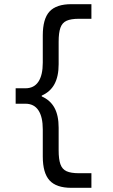

<svg xmlns="http://www.w3.org/2000/svg" viewBox="-20 -790 540 920"><path d="M322 110Q250 110 217.5 74.5Q185 39 185 -40V-170Q185 -230 164 -261.5Q143 -293 102 -293H55V-367H102Q143 -367 164 -398.5Q185 -430 185 -490V-620Q185 -700 217.5 -735Q250 -770 322 -770H418V-700H358Q320 -700 299 -690.5Q278 -681 269.5 -657Q261 -633 261 -590V-482Q261 -424 241 -387Q221 -350 180 -332V-328Q221 -310 241 -273.5Q261 -237 261 -178V-70Q261 -27 269.5 -3Q278 21 299 30.5Q320 40 358 40H418V110Z"/></svg>

Font: M PLUS 1 Code
Style: Regular
Weight: 400
Designer: Coji Morishita
Foundry: UNDERFOREST DESIGN
Version: Version 1.005